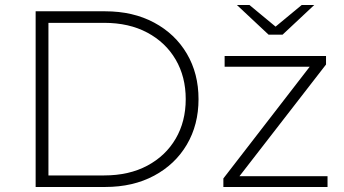

<svg xmlns="http://www.w3.org/2000/svg" viewBox="-20 -745 1369 765"><path d="M122 0V-700H399Q510 -700 594 -655Q678 -610 724.5 -531Q771 -452 771 -350Q771 -248 724.5 -169Q678 -90 594 -45Q510 0 399 0ZM173 -46H395Q494 -46 567 -85Q640 -124 680 -192.5Q720 -261 720 -350Q720 -439 680 -507.5Q640 -576 567 -615Q494 -654 395 -654H173ZM870 0V-34L1227 -496L1240 -479H875V-522H1279V-488L921 -26L906 -43H1285V0ZM1050 -607 924 -725H974L1096 -624H1060L1182 -725H1232L1106 -607Z"/></svg>

Font: MOST Montserrat Light
Style: Regular
Weight: 300
Designer: Julieta Ulanovsky
Foundry: Julieta Ulanovsky
Version: Version 8.000;March 11, 2024;FontCreator 15.0.0.2926 64-bit